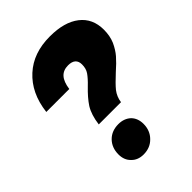

<svg xmlns="http://www.w3.org/2000/svg" viewBox="-208 -808 916 916"><g transform="rotate(-45 250.5 -349.5)"><path d="M114 -643C67 -600 38 -541 29 -464H184C188 -493 196 -514 209 -528C221 -541 238 -548 260 -548C293 -548 310 -533 310 -504C310 -486 306 -470 297 -457C288 -444 274 -428 255 -410C230 -386 209 -362 194 -339C179 -315 169 -284 164 -245H314C317 -267 325 -286 338 -303C351 -319 371 -339 397 -363C420 -383 438 -401 452 -417C465 -432 477 -451 487 -473C496 -494 501 -519 501 -547C501 -598 483 -637 447 -665C411 -693 361 -707 296 -707C221 -707 161 -686 114 -643ZM294 -157C278 -172 257 -180 231 -180C202 -180 177 -171 158 -152C139 -133 129 -108 129 -77C129 -52 137 -31 153 -16C168 0 189 8 214 8C244 8 269 -2 288 -22C307 -41 317 -66 317 -96C317 -121 309 -142 294 -157Z"/></g></svg>

Font: Argentum Sans ExtraBold
Style: Italic
Weight: 800
Italic angle: -11.3°
Designer: Julieta Ulanovsky
Foundry: Julieta Ulanovsky
Version: Version 5.001;February 15, 2019;FontCreator 11.5.0.2425 64-b